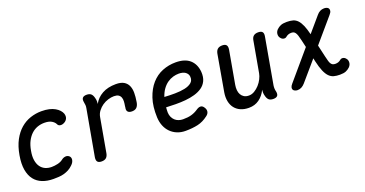

<svg xmlns="http://www.w3.org/2000/svg" viewBox="-33 -1081 3065 1613"><g transform="rotate(-20 1500.0 -275.0)"><path d="M43 -275Q56 -351 85 -405Q114 -459 154 -493.5Q194 -528 242.5 -544Q291 -560 341 -560Q381 -560 410.5 -553Q440 -546 461.5 -533.5Q483 -521 496.5 -506Q510 -491 516 -475Q524 -450 515.5 -431Q507 -412 487 -402Q468 -392 451 -395Q434 -398 428 -413Q419 -432 395.5 -446Q372 -460 331 -460Q298 -460 268 -449Q238 -438 214 -415.5Q190 -393 172.5 -359Q155 -325 147 -278Q138 -231 143.5 -195.5Q149 -160 165.5 -136.5Q182 -113 207.5 -101.5Q233 -90 264 -90Q290 -90 318.5 -96.5Q347 -103 366 -118Q382 -131 401.5 -133Q421 -135 436 -121Q442 -115 444.5 -106.5Q447 -98 445.5 -88Q444 -78 438 -67Q432 -56 420 -45Q402 -27 381 -16Q360 -5 338 1Q316 7 292.5 8.5Q269 10 245 10Q189 10 146 -7Q103 -24 76 -58.5Q49 -93 39.5 -147Q30 -201 43 -275Z M675 10Q649 10 638.5 -2.5Q628 -15 632 -42L706 -454Q709 -468 708 -481.5Q707 -495 704 -509Q699 -535 709.5 -547.5Q720 -560 746 -560Q772 -560 785.5 -547.5Q799 -535 805 -509Q809 -496 809.5 -482Q810 -468 808 -455Q834 -504 884.5 -532Q935 -560 1007 -560Q1052 -560 1078 -544.5Q1104 -529 1116 -502Q1128 -475 1128 -439Q1128 -403 1121 -362L1119 -350Q1113 -324 1098.5 -311Q1084 -298 1058 -298Q1032 -298 1021 -311Q1010 -324 1016 -349L1017 -360Q1021 -381 1022 -401Q1023 -421 1017 -436.5Q1011 -452 997 -461Q983 -470 957 -470Q932 -470 904.5 -461.5Q877 -453 853.5 -437Q830 -421 812 -397.5Q794 -374 789 -345L735 -42Q730 -15 715.5 -2.5Q701 10 675 10Z M1640 -121Q1655 -100 1651.5 -80Q1648 -60 1628 -46Q1584 -12 1535.5 -1Q1487 10 1425 10Q1385 10 1351.5 -3.5Q1318 -17 1293 -42Q1268 -67 1254 -101.5Q1240 -136 1238 -178Q1234 -277 1258 -348.5Q1282 -420 1324 -467.5Q1366 -515 1422.5 -537.5Q1479 -560 1541 -560Q1624 -560 1668 -520.5Q1712 -481 1718 -411Q1721 -364 1705.5 -331.5Q1690 -299 1661 -279Q1632 -259 1593.5 -248Q1555 -237 1511.5 -233Q1468 -229 1423.5 -229.5Q1379 -230 1338 -232Q1337 -221 1336.5 -209.5Q1336 -198 1336 -186Q1337 -163 1345.5 -145Q1354 -127 1367.5 -114.5Q1381 -102 1399.5 -95.5Q1418 -89 1438 -89Q1461 -89 1479 -91Q1497 -93 1513 -97.5Q1529 -102 1544 -109Q1559 -116 1574 -126Q1594 -140 1611 -139.5Q1628 -139 1640 -121ZM1354 -319Q1401 -316 1449 -316.5Q1497 -317 1535.5 -325Q1574 -333 1597 -352Q1620 -371 1617 -405Q1616 -419 1609 -429.5Q1602 -440 1592 -447Q1582 -454 1567 -458Q1552 -462 1534 -462Q1509 -462 1482.5 -454.5Q1456 -447 1431.5 -430Q1407 -413 1387 -385.5Q1367 -358 1354 -319Z M2210 10Q2183 10 2169.5 -2.5Q2156 -15 2150 -41Q2146 -54 2145.5 -68Q2145 -82 2147 -95Q2123 -46 2084 -18Q2045 10 1992 10Q1950 10 1918.5 -4Q1887 -18 1867 -43.5Q1847 -69 1840 -104.5Q1833 -140 1840 -183L1897 -508Q1902 -535 1917 -547.5Q1932 -560 1958 -560Q1984 -560 1994.5 -547.5Q2005 -535 2001 -508L1948 -210Q1944 -186 1946 -164Q1948 -142 1957.5 -125Q1967 -108 1984 -97.5Q2001 -87 2027 -87Q2053 -87 2077 -101.5Q2101 -116 2120.5 -137.5Q2140 -159 2153 -185Q2166 -211 2170 -234L2219 -508Q2223 -535 2238 -547.5Q2253 -560 2279 -560Q2306 -560 2316.5 -547.5Q2327 -535 2322 -508L2249 -96Q2247 -82 2247.5 -68.5Q2248 -55 2252 -41Q2257 -15 2246.5 -2.5Q2236 10 2210 10Z M2894 -492 2715 -283 2739 -178Q2745 -154 2749.5 -136.5Q2754 -119 2761 -108.5Q2768 -98 2777 -93.5Q2786 -89 2800 -89Q2814 -89 2826 -93Q2838 -97 2850 -107Q2860 -116 2875.5 -113.5Q2891 -111 2902 -96Q2914 -83 2913 -61Q2912 -39 2894 -21Q2878 -6 2858.5 2Q2839 10 2805 10Q2774 10 2750.5 3.5Q2727 -3 2708.5 -22Q2690 -41 2675 -76Q2660 -111 2647 -168L2641 -196L2493 -24Q2479 -8 2462.5 1Q2446 10 2426 10Q2415 10 2404 5.5Q2393 1 2388 -7.5Q2383 -16 2385.5 -28.5Q2388 -41 2402 -57L2615 -307L2600 -372Q2594 -399 2588 -417Q2582 -435 2575 -444.5Q2568 -454 2559.5 -457.5Q2551 -461 2540 -461Q2526 -461 2514 -457Q2502 -453 2490 -443Q2480 -434 2464.5 -436.5Q2449 -439 2438 -454Q2426 -467 2427 -489Q2428 -511 2446 -529Q2462 -544 2481.5 -552Q2501 -560 2535 -560Q2566 -560 2589.5 -553.5Q2613 -547 2631 -528Q2649 -509 2664 -474Q2677 -443 2689 -394L2802 -526Q2816 -543 2832.5 -551.5Q2849 -560 2869 -560Q2881 -560 2892 -556Q2903 -552 2908 -543.5Q2913 -535 2911 -522Q2909 -509 2894 -492Z"/></g></svg>

Font: Maple Mono Medium
Style: Italic
Weight: 500
Italic angle: -10°
Monospace: yes
Designer: subframe7536
Version: Version 7.000